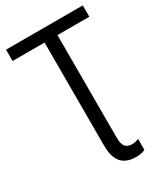

<svg xmlns="http://www.w3.org/2000/svg" viewBox="-229 -816 1013 1159"><g transform="rotate(-30 278.0 -237.0)"><path d="M368 240Q301 240 267 202.5Q233 165 233 83V-635H10V-714H545V-635H323V79Q323 126 339 143.5Q355 161 386 161Q399 161 410 158Q421 155 431 151V227Q421 233 403.5 236.5Q386 240 368 240Z"/></g></svg>

Font: Noto Sans
Style: Regular
Weight: 400
Designer: Monotype Design Team
Foundry: Monotype Imaging Inc.
Version: Version 2.007